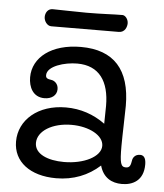

<svg xmlns="http://www.w3.org/2000/svg" viewBox="-47 -630 584 683"><g transform="rotate(5 245.0 -288.5)"><path d="M332 -197C291 -227 244 -243 192 -243C92 -243 25 -184 25 -107C25 -35 85 11 178 11C240 11 292 -10 334 -48C346 -5 377 11 413 11C452 11 490 -8 490 -65C490 -82 486 -98 469 -98C450 -98 443 -84 442 -76C439 -59 437 -49 422 -49C404 -49 400 -62 400 -123C400 -163 403 -238 403 -267C403 -396 344 -462 226 -462C121 -462 55 -410 55 -339C55 -304 71 -269 112 -269C138 -269 156 -283 156 -305C156 -326 140 -335 131 -336C118 -338 111 -340 111 -351C111 -384 173 -402 218 -402C297 -402 333 -348 333 -261C333 -247 332 -197 332 -197ZM96 -108C96 -151 149 -183 217 -183C280 -183 332 -155 332 -118C332 -79 272 -49 201 -49C144 -49 96 -68 96 -108ZM363 -588C331 -588 290 -585 235 -585C201 -585 133 -587 114 -587C96 -587 88 -571 88 -557C88 -543 99 -526 114 -526C161 -526 302 -527 355 -527C378 -527 384 -549 384 -560C384 -575 373 -588 363 -588Z"/></g></svg>

Font: Life Savers
Style: Bold
Weight: 700
Designer: Pablo Impallari, Rodrigo Fuenzalida, Brenda Gallo
Foundry: Pablo Impallari, Rodrigo Fuenzalida, Brenda Gallo
Version: Version 3.000